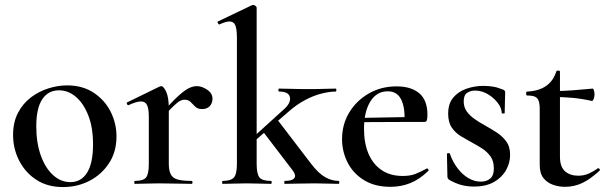

<svg xmlns="http://www.w3.org/2000/svg" viewBox="-20 -745 2461 778"><path d="M235 13Q173 13 128 -16Q83 -45 58 -93.5Q33 -142 33 -198Q33 -250 53 -288Q73 -326 105.5 -350.5Q138 -375 176.5 -387Q215 -399 252 -399Q315 -399 360 -369Q405 -339 428.5 -292Q452 -245 452 -192Q452 -130 422 -84Q392 -38 343 -12.5Q294 13 235 13ZM265 -7Q309 -7 333 -45.5Q357 -84 357 -160Q357 -229 337.5 -278Q318 -327 287 -353Q256 -379 219 -379Q175 -379 151 -342.5Q127 -306 127 -233Q127 -167 145 -116Q163 -65 194.5 -36Q226 -7 265 -7Z M641 -271 634 -283Q672 -328 698.5 -352.5Q725 -377 743 -386.5Q761 -396 777 -396Q798 -396 819.5 -381.5Q841 -367 841 -345Q841 -327 830 -315Q819 -303 799 -303Q781 -303 771 -313Q761 -323 752 -332Q743 -341 727 -341Q719 -341 710 -336.5Q701 -332 685 -317Q669 -302 641 -271ZM527 0Q524 0 524 -6Q524 -12 527 -12Q561 -12 572 -26Q583 -40 583 -81V-272Q583 -304 576 -319Q569 -334 551 -334Q542 -334 529 -330Q516 -326 501 -319Q497 -318 494.5 -323.5Q492 -329 495 -330L626 -394Q631 -396 633 -396Q643 -396 653.5 -373Q664 -350 664 -306V-81Q664 -54 672 -38.5Q680 -23 700 -17.5Q720 -12 756 -12Q760 -12 760 -6Q760 0 756 0Q730 0 696.5 -1Q663 -2 624 -2Q597 -2 571.5 -1Q546 0 527 0Z M883 0Q880 0 880 -6Q880 -12 883 -12Q916 -12 928 -26Q940 -40 940 -81V-592Q940 -627 933.5 -642.5Q927 -658 910 -658Q895 -658 869 -646Q866 -645 863 -651Q860 -657 863 -658L1001 -724Q1004 -725 1006 -725Q1011 -725 1015.5 -721Q1020 -717 1020 -714V-81Q1020 -40 1031.5 -26Q1043 -12 1077 -12Q1081 -12 1081 -6Q1081 0 1077 0Q1058 0 1033.5 -1Q1009 -2 980 -2Q952 -2 927 -1Q902 0 883 0ZM1134 0Q1132 0 1132 -6Q1132 -12 1134 -12Q1164 -12 1172.5 -23Q1181 -34 1167 -53L1044 -214L1104 -260L1241 -81Q1270 -43 1297 -27.5Q1324 -12 1352 -12Q1355 -12 1355 -6Q1355 0 1352 0Q1333 0 1308 -1Q1283 -2 1255 -2Q1215 -2 1186.5 -1Q1158 0 1134 0ZM990 -155 985 -170 1127 -299Q1159 -326 1155 -350Q1151 -374 1111 -374Q1108 -374 1108 -380Q1108 -386 1111 -386Q1136 -386 1162 -385Q1188 -384 1231 -384Q1271 -384 1295 -385Q1319 -386 1340 -386Q1343 -386 1343 -380Q1343 -374 1340 -374Q1316 -374 1283.5 -366Q1251 -358 1217 -340Q1183 -322 1151 -294Z M1562 12Q1499 12 1455 -15Q1411 -42 1388.5 -86.5Q1366 -131 1366 -181Q1366 -241 1395 -289Q1424 -337 1474 -366Q1524 -395 1587 -395Q1646 -395 1679 -367Q1712 -339 1712 -280Q1712 -267 1710 -259Q1708 -251 1701 -251H1619Q1622 -309 1605.5 -342Q1589 -375 1551 -375Q1506 -375 1480.5 -333.5Q1455 -292 1455 -223Q1455 -165 1473 -122.5Q1491 -80 1526 -56Q1561 -32 1612 -32Q1643 -32 1664 -40.5Q1685 -49 1709 -62Q1711 -64 1714.5 -60Q1718 -56 1716 -53Q1680 -18 1642.5 -3Q1605 12 1562 12ZM1426 -250 1425 -267 1647 -271V-251Z M1859 -334Q1859 -311 1871 -294Q1883 -277 1902 -263.5Q1921 -250 1943 -238Q1968 -224 1991.5 -209Q2015 -194 2031 -172.5Q2047 -151 2047 -117Q2047 -85 2030.5 -55.5Q2014 -26 1981.5 -7.5Q1949 11 1900 11Q1875 11 1851 5Q1827 -1 1799 -17Q1797 -19 1795 -22Q1793 -25 1793 -29L1791 -121Q1791 -124 1796.5 -124.5Q1802 -125 1803 -122Q1814 -90 1833.5 -64Q1853 -38 1877.5 -23.5Q1902 -9 1928 -9Q1953 -9 1967.5 -22.5Q1982 -36 1981 -64Q1981 -92 1968 -110.5Q1955 -129 1935.5 -142Q1916 -155 1895 -166Q1871 -179 1848.5 -192.5Q1826 -206 1811 -227.5Q1796 -249 1796 -284Q1796 -325 1816.5 -349.5Q1837 -374 1870 -385.5Q1903 -397 1938 -397Q1959 -397 1977.5 -394Q1996 -391 2018 -382Q2027 -379 2027 -371Q2027 -352 2026 -332Q2025 -312 2025 -287Q2025 -285 2019 -285Q2013 -285 2013 -287Q2013 -307 1997 -328Q1981 -349 1956.5 -363.5Q1932 -378 1905 -378Q1887 -378 1873 -369Q1859 -360 1859 -334Z M2269 12Q2245 12 2221.5 4Q2198 -4 2182.5 -23Q2167 -42 2167 -77V-303Q2167 -325 2162.5 -337Q2158 -349 2147 -353.5Q2136 -358 2116 -358Q2112 -358 2112 -366Q2112 -374 2116 -374Q2163 -376 2192.5 -396.5Q2222 -417 2234 -455Q2235 -459 2242 -459Q2249 -459 2249 -455V-110Q2249 -69 2269.5 -51Q2290 -33 2323 -33Q2347 -33 2367.5 -42.5Q2388 -52 2402 -63Q2405 -65 2409 -60.5Q2413 -56 2409 -53Q2372 -19 2339.5 -3.5Q2307 12 2269 12ZM2378 -336Q2338 -345 2300.5 -348.5Q2263 -352 2220 -352V-376Q2261 -376 2299.5 -379Q2338 -382 2382 -386Q2384 -386 2386.5 -379Q2389 -372 2389 -362Q2389 -353 2385.5 -344Q2382 -335 2378 -336Z"/></svg>

Font: Cormorant Infant Light SemiBold
Style: Regular
Weight: 600
Version: Version 4.001